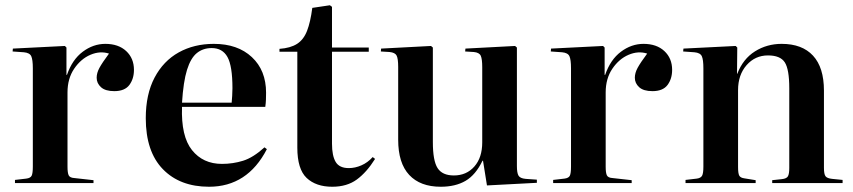

<svg xmlns="http://www.w3.org/2000/svg" viewBox="-20 -697 3248 731"><path d="M37 0V-12L80 -17Q96 -19 100.5 -28Q105 -37 105 -63V-437Q105 -470 99 -483Q93 -496 71 -498L28 -501L29 -512L227 -522L233 -516V-412H235Q255 -470 295 -500Q335 -530 381 -530Q431 -530 460.5 -502.5Q490 -475 490 -431Q490 -397 472.5 -373.5Q455 -350 415 -350Q381 -350 364.5 -365Q348 -380 348 -401Q348 -419 358.5 -438.5Q369 -458 395 -493Q361 -504 324.5 -488.5Q288 -473 262.5 -435.5Q237 -398 237 -345V-62Q237 -39 241.5 -29.5Q246 -20 264 -19L336 -11V0Z M776 14Q665 14 600 -53Q535 -120 535 -247Q535 -338 568.5 -401.5Q602 -465 660.5 -497.5Q719 -530 794 -530Q885 -530 939 -479.5Q993 -429 993 -344Q993 -330 992.5 -317Q992 -304 990 -290H673Q669 -178 711 -125.5Q753 -73 825 -73Q867 -73 905.5 -85Q944 -97 987 -136L996 -129Q922 14 776 14ZM673 -306H862Q863 -318 864 -332Q865 -346 865 -361Q865 -446 846 -480Q827 -514 786 -514Q753 -514 729.5 -495Q706 -476 692 -431Q678 -386 673 -306Z M1245 14Q1183 14 1147.5 -19.5Q1112 -53 1112 -135V-500H1044V-511Q1086 -514 1111 -530Q1136 -546 1149 -579.5Q1162 -613 1169 -667L1236 -677L1244 -671V-516H1384V-500H1244V-150Q1244 -104 1258 -80.5Q1272 -57 1308 -57Q1332 -57 1356 -67.5Q1380 -78 1399 -99L1408 -92Q1376 -41 1338.5 -13.5Q1301 14 1245 14Z M1658 14Q1580 14 1538 -31Q1496 -76 1496 -165V-442Q1496 -474 1490 -485.5Q1484 -497 1463 -499L1430 -501L1431 -512L1621 -522L1628 -516V-156Q1628 -85 1646 -57Q1664 -29 1708 -29Q1756 -29 1786 -63Q1816 -97 1816 -155V-441Q1816 -472 1810.5 -484.5Q1805 -497 1784 -499L1751 -501L1752 -512L1941 -522L1948 -516V-65Q1948 -39 1954 -28.5Q1960 -18 1981 -16L2024 -13V-1L1834 9L1819 -85H1817Q1791 -31 1752.5 -8.5Q1714 14 1658 14Z M2086 0V-12L2129 -17Q2145 -19 2149.5 -28Q2154 -37 2154 -63V-437Q2154 -470 2148 -483Q2142 -496 2120 -498L2077 -501L2078 -512L2276 -522L2282 -516V-412H2284Q2304 -470 2344 -500Q2384 -530 2430 -530Q2480 -530 2509.5 -502.5Q2539 -475 2539 -431Q2539 -397 2521.5 -373.5Q2504 -350 2464 -350Q2430 -350 2413.5 -365Q2397 -380 2397 -401Q2397 -419 2407.5 -438.5Q2418 -458 2444 -493Q2410 -504 2373.5 -488.5Q2337 -473 2311.5 -435.5Q2286 -398 2286 -345V-62Q2286 -39 2290.5 -29.5Q2295 -20 2313 -19L2385 -11V0Z M2590 0V-12L2633 -17Q2648 -19 2653 -28Q2658 -37 2658 -63V-437Q2658 -470 2652 -483Q2646 -496 2624 -498L2581 -501L2582 -512L2781 -522L2787 -516L2786 -416H2787Q2809 -473 2854.5 -501.5Q2900 -530 2956 -530Q3034 -530 3075.5 -485Q3117 -440 3117 -352V-58Q3117 -34 3123 -26Q3129 -18 3148 -16L3188 -12V0H2920V-11L2957 -15Q2975 -17 2980 -26Q2985 -35 2985 -58V-361Q2985 -433 2968 -459.5Q2951 -486 2904 -486Q2855 -486 2822.5 -449Q2790 -412 2790 -354V-61Q2790 -37 2794.5 -28.5Q2799 -20 2814 -18L2857 -11V0Z"/></svg>

Font: Literata 72pt SemiBold
Style: Regular
Weight: 600
Designer: Latin by Veronika Burian and Jose Scaglione. Greek by Irene Vlachou. Cyrillic by Vera Evstafieva.
Foundry: TypeTogether
Version: Version 3.002